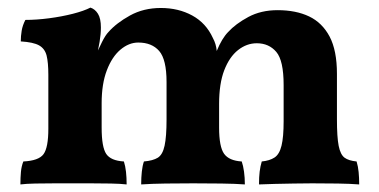

<svg xmlns="http://www.w3.org/2000/svg" viewBox="-20 -487 1007 510"><path d="M555.7 -351.6Q569.3 -384.8 585.9 -401.9Q606 -423.8 639.6 -441.9Q673.3 -460 717.3 -460Q766.1 -460 801 -443.4Q835.9 -426.8 855.5 -389.9Q875 -353 875 -291V-169.9Q875 -123 879.6 -99.6Q884.3 -76.2 895.3 -68.1Q906.2 -60.1 927.2 -58.1Q931.2 -44.9 932.6 -30Q934.1 -15.1 934.1 2.9Q910.2 1 877.2 0.5Q844.2 0 809.1 0Q786.1 0 760.3 0.5Q734.4 1 710.2 1.5Q686 2 668 2.9Q668 -17.1 669.7 -31Q671.4 -44.9 675.3 -58.1Q696.3 -60.1 709.2 -68.6Q722.2 -77.1 727.8 -100.1Q733.4 -123 733.4 -165V-261.2Q733.4 -326.2 713.9 -349.1Q694.3 -372.1 662.1 -372.1Q635.3 -372.1 612.3 -354Q589.4 -335.9 575.7 -300.5Q562 -265.1 562 -210.9V-147.9Q562 -97.2 575.2 -78.6Q588.4 -60.1 622.1 -58.1Q626 -46.9 628.2 -31Q630.4 -15.1 630.4 2.9Q606 1 568.1 0.5Q530.3 0 493.2 0Q457 0 419.7 0.5Q382.3 1 355 2.9Q355 -15.1 356.7 -31Q358.4 -46.9 362.3 -58.1Q386.2 -60.1 399.2 -68.1Q412.1 -76.2 417.2 -100.1Q422.4 -124 422.4 -169.9V-269Q422.4 -329.1 402.8 -351.6Q383.3 -374 347.2 -374Q322.3 -374 299.8 -355Q277.3 -335.9 263.7 -300Q250 -264.2 250 -212.9V-147.9Q250 -96.2 262.2 -78.1Q274.4 -60.1 309.1 -58.1Q313 -45.9 314.7 -30.5Q316.4 -15.1 316.4 2.9Q300.3 1 274.7 0.5Q249 0 222.2 0Q195.3 0 173.3 0Q152.3 0 125.2 0Q98.1 0 73.7 0.5Q49.3 1 34.2 2.9Q34.2 -15.1 35.6 -30.5Q37.1 -45.9 42 -58.1Q83 -60.1 95.7 -77.6Q108.4 -95.2 108.4 -145V-288.1Q108.4 -320.8 103.8 -339.4Q99.1 -357.9 83.7 -366.5Q68.4 -375 35.2 -377Q35.2 -391.1 37.6 -405.5Q40 -419.9 47.4 -434.1Q77.1 -434.1 110.6 -438.5Q144 -442.9 173.6 -450.4Q203.1 -458 220.2 -466.8Q232.4 -462.9 240.2 -450.4Q248 -438 248 -414.1Q248 -397 244.6 -376Q243.2 -366.7 240.2 -353Q246.6 -367.2 251 -375.5Q260.3 -394 268.1 -401.9Q289.1 -425.8 325.2 -445.8Q361.3 -465.8 407.2 -465.8Q454.1 -465.8 490.7 -445.8Q527.3 -425.8 545.4 -386.2Q554.2 -370.1 555.7 -351.6Z"/></svg>

Font: Abu Sayed
Style: Regular
Weight: 400
Designer: Jayed Ahsan Saad
Foundry: Codepotro
Version: Codepotro Abu Sayed;Version 0.800